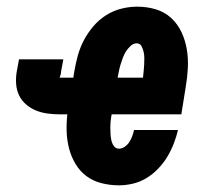

<svg xmlns="http://www.w3.org/2000/svg" viewBox="-20 -548 640 576"><path d="M337 8Q310 8 284.5 1.5Q259 -5 239.5 -19.5Q220 -34 207 -55.5Q194 -77 187.5 -101.5Q181 -126 180 -152Q179 -178 182 -205H159Q140 -205 122 -207.5Q104 -210 88 -216.5Q72 -223 58.5 -234.5Q45 -246 37.5 -261.5Q30 -277 28.5 -295Q27 -313 30 -332L37 -370H170L163 -332Q163 -328 162 -324.5Q161 -321 160 -318Q160 -318 160 -317.5Q160 -317 160 -317Q160 -317 160 -316.5Q160 -316 159 -316Q159 -316 159 -316Q159 -316 159 -316Q159 -316 159 -316Q159 -316 159 -316Q159 -316 158.5 -316Q158 -316 158 -316Q158 -315 158.5 -315Q159 -315 159 -315H200L203 -334Q207 -358 213.5 -381.5Q220 -405 231.5 -427Q243 -449 260 -469Q277 -489 298.5 -502.5Q320 -516 344 -522Q368 -528 392 -528Q421 -528 447.5 -520Q474 -512 493.5 -494Q513 -476 524.5 -451.5Q536 -427 540.5 -399.5Q545 -372 543.5 -343.5Q542 -315 537 -286L524 -205H315Q313 -195 312 -185Q311 -175 311 -165.5Q311 -156 311.5 -146.5Q312 -137 314 -127.5Q316 -118 321.5 -110Q327 -102 337 -102Q346 -102 354.5 -108Q363 -114 368 -122Q373 -130 376.5 -139Q380 -148 382 -158H514Q509 -137 501 -116.5Q493 -96 481.5 -77Q470 -58 454 -41.5Q438 -25 419 -13.5Q400 -2 378.5 3Q357 8 337 8ZM333 -315H409Q410 -325 411 -334.5Q412 -344 412.5 -354Q413 -364 413 -373.5Q413 -383 411 -392Q409 -401 404.5 -409.5Q400 -418 390 -418Q380 -418 371.5 -410Q363 -402 357.5 -393Q352 -384 348.5 -374.5Q345 -365 342 -355.5Q339 -346 337 -336Q335 -326 333 -316Z"/></svg>

Font: Iosevka SS04 XBd Ex Obl
Style: Regular
Weight: 800
Width: 7
Italic angle: -9°
Monospace: yes
Designer: Belleve Invis
Foundry: Belleve Invis
Version: Version 19.0.0; ttfautohint (v1.8.4)